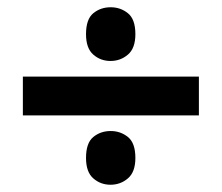

<svg xmlns="http://www.w3.org/2000/svg" viewBox="-20 -617 612 529"><path d="M43 -299V-406H528V-299ZM217 -181.8Q217 -223 237 -239.5Q257.1 -256 285 -256Q312 -256 332.5 -239.5Q353 -223 353 -181.8Q353 -143.1 332.5 -125.6Q312 -108 284.5 -108Q257 -108 237 -125.6Q217 -143.1 217 -181.8ZM217 -522.8Q217 -564 237 -580.5Q257.1 -597 285 -597Q312 -597 332.5 -580.5Q353 -564 353 -522.8Q353 -484.1 332.5 -466.6Q312 -449 284.5 -449Q257 -449 237 -466.6Q217 -484.1 217 -522.8Z"/></svg>

Font: Noto Sans Sinhala
Style: Regular
Weight: 400
Designer: Jelle Bosma - Monotype Design Team
Foundry: Monotype Imaging Inc.
Version: Version 2.006